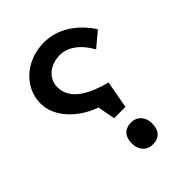

<svg xmlns="http://www.w3.org/2000/svg" viewBox="-208 -812 926 926"><g transform="rotate(-45 254.5 -349.0)"><path d="M318 -211 344 -352Q305 -362 274 -374.5Q243 -387 220.5 -401.5Q198 -416 183 -433Q168 -450 160.5 -469.5Q153 -489 153 -511Q153 -540 168.5 -563Q184 -586 211 -599Q238 -612 272 -612Q312 -612 349.5 -584.5Q387 -557 414 -507L489 -570Q446 -636 386.5 -672.5Q327 -709 262 -709Q199 -709 149 -683Q99 -657 69.5 -612Q40 -567 40 -511Q40 -478 53.5 -446.5Q67 -415 92 -387Q117 -359 150.5 -337Q184 -315 224 -301L241 -211ZM353 -64Q353 -97 334 -118Q315 -139 284 -139Q251 -139 233 -119.5Q215 -100 215 -64Q215 -31 234 -10Q253 11 284 11Q317 11 335 -8.5Q353 -28 353 -64Z"/></g></svg>

Font: Lexend Medium
Style: Regular
Weight: 500
Designer: Bonnie Shaver-Troup, Thomas Jockin
Foundry: Lexend
Version: Version 1.005